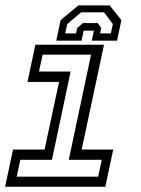

<svg xmlns="http://www.w3.org/2000/svg" viewBox="-20 -710 536 730"><path d="M-0.5 0 29.5 -141.5H149.5L204.5 -398.5H84.5L114.5 -540H375.5L290.5 -141.5H410.5L380.5 0ZM43.5 -38.2H353.2L367 -102.5H241.5L326.2 -502.2H142L128.2 -438H248.5L177.5 -102.5H57.2ZM397 -689.5 441.5 -633.5 425 -555.5H329L337 -593.5H298L290 -555.5H194L210.5 -633.5L278 -689.5ZM375.8 -663H288.2L235.5 -618.5L228 -583H269L273.5 -603.5L295 -622.2H351.5L365 -603.5L360.5 -583H401.5L409 -618.5Z"/></svg>

Font: Tourney Thin
Style: Italic
Weight: 100
Italic angle: -12°
Designer: Tyler Finck
Foundry: Etcetera Type Co
Version: Version 1.015